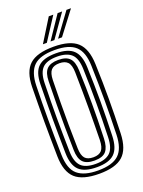

<svg xmlns="http://www.w3.org/2000/svg" viewBox="-182 -1073 864 1163"><g transform="rotate(-20 250.5 -491.5)"><path d="M249.8 9.2Q142.5 9.2 95 -34.1Q47.5 -77.5 45.5 -177.2Q44.5 -238.2 43.9 -293.2Q43.2 -348.2 43.2 -401Q43.2 -453.8 43.9 -508.4Q44.5 -563 45.5 -623.5Q47.5 -723 95 -766.1Q142.5 -809.2 249.8 -809.2Q356.2 -809.2 403.1 -765.9Q450 -722.5 453.5 -624Q455.8 -559.2 456.8 -504.4Q457.8 -449.5 457.6 -398.1Q457.5 -346.8 456.5 -292.9Q455.5 -239 453.5 -176.2Q450 -76 402.2 -33.4Q354.5 9.2 249.8 9.2ZM249.8 -12Q342 -12 383.2 -50.5Q424.5 -89 427 -178Q428.8 -236.8 429.6 -290Q430.5 -343.2 430.5 -395.5Q430.5 -447.8 429.6 -503.4Q428.8 -559 427 -622.8Q424.5 -711.2 383.4 -749.6Q342.2 -788 249.8 -788Q154.8 -788 114.5 -748.8Q74.2 -709.5 72 -622.8Q70.5 -566 69.9 -513.1Q69.2 -460.2 69.4 -407.4Q69.5 -354.5 70 -298.1Q70.5 -241.8 72 -178Q73.8 -86 117 -49Q160.2 -12 249.8 -12ZM249.8 -33.2Q170.2 -33.2 135.1 -66.9Q100 -100.5 98.5 -178Q97.5 -238.5 96.9 -293.1Q96.2 -347.8 96.2 -400.6Q96.2 -453.5 96.9 -508.1Q97.5 -562.8 98.5 -622.8Q100 -699.8 135 -733.2Q170 -766.8 249.8 -766.8Q327.8 -766.8 362.8 -733.2Q397.8 -699.8 400.5 -621.8Q402.5 -564.5 403.6 -510.4Q404.8 -456.2 404.8 -402.8Q404.8 -349.2 403.6 -294Q402.5 -238.8 400.5 -178.8Q397.8 -101.2 362.9 -67.2Q328 -33.2 249.8 -33.2ZM249.8 -54.5Q311.5 -54.5 341.8 -82.4Q372 -110.2 374 -179.8Q376 -238 376.8 -292.1Q377.5 -346.2 377.5 -399.2Q377.5 -452.2 376.8 -507Q376 -561.8 374 -621Q372 -690 341.9 -717.8Q311.8 -745.5 249.8 -745.5Q183.8 -745.5 155.1 -716.5Q126.5 -687.5 124.8 -621.8Q123.2 -558 122.5 -503.4Q121.8 -448.8 121.9 -397.4Q122 -346 122.8 -292.8Q123.5 -239.5 124.8 -178.8Q126.5 -113.2 155 -83.9Q183.5 -54.5 249.8 -54.5ZM249.8 -75.8Q198.2 -75.8 175.4 -100Q152.5 -124.2 151.5 -179Q149.8 -252.8 149.1 -325.2Q148.5 -397.8 149.1 -471.5Q149.8 -545.2 151.5 -621.8Q152.5 -677 176 -700.6Q199.5 -724.2 249.8 -724.2Q300.8 -724.2 323.2 -700Q345.8 -675.8 347.5 -620.5Q349.8 -562.8 350.8 -510Q351.8 -457.2 351.8 -405.4Q351.8 -353.5 350.9 -298.6Q350 -243.8 347.8 -182Q346 -127.5 324.4 -101.6Q302.8 -75.8 249.8 -75.8ZM249.8 -97Q286 -97 303.1 -116.2Q320.2 -135.5 321.2 -182.2Q322 -231.2 322.6 -280.8Q323.2 -330.2 323.4 -382.9Q323.5 -435.5 323 -493.8Q322.5 -552 321.2 -618.2Q320.2 -666.2 302.5 -684.6Q284.8 -703 249.8 -703Q212.5 -703 195.8 -684.1Q179 -665.2 177.8 -620.8Q176 -545 175.4 -474.5Q174.8 -404 175.2 -332.1Q175.8 -260.2 177.8 -179.8Q179 -135.5 195.6 -116.2Q212.2 -97 249.8 -97ZM195.5 -845 286.8 -992H316L220.8 -845ZM293.2 -845 400.8 -992H430L318.5 -845ZM244.5 -845 343.8 -992H373L269.5 -845Z"/></g></svg>

Font: Big Shoulders Inline Text Thin ExtraBold
Style: Regular
Weight: 800
Version: Version 2.002